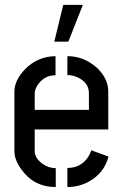

<svg xmlns="http://www.w3.org/2000/svg" viewBox="-20 -755 497 775"><path d="M199.2 -586.9 235.4 -735.4H314.5L255.9 -586.9ZM38.1 -144.5V-386.7Q39.1 -431.6 81.1 -475.6Q131.8 -527.3 204.1 -528.3V-451.2Q157.2 -451.2 130.9 -410.2Q120.1 -392.6 120.1 -377.9V-311.5H338.9V-377.9Q338.9 -421.9 293.9 -442.4Q273.4 -452.1 252 -452.1V-528.3Q319.3 -528.3 372.1 -480.5Q416 -438.5 417 -387.7V-232.4H120.1V-144.5Q120.1 -117.2 151.4 -93.8Q176.8 -76.2 205.1 -76.2V0Q116.2 0 65.4 -72.3Q38.1 -110.4 38.1 -144.5ZM252 0V-77.1Q310.5 -77.1 339.8 -127.9Q345.7 -138.7 348.6 -148.4L418 -123Q400.4 -55.7 337.9 -21.5Q297.9 0 252 0Z"/></svg>

Font: Post No Bills Jaffna SemiBold
Style: Regular
Weight: 600
Designer: Kosala Senevirathne, Siva Puranthara, Lasantha Premarathna, Tharique Azeez
Foundry: Mooniak
Version: Version 1.220 ; ttfautohint (v1.6)